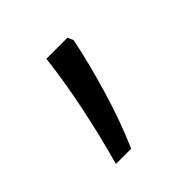

<svg xmlns="http://www.w3.org/2000/svg" viewBox="-83 -177 373 373"><g transform="rotate(-45 104.0 10.0)"><path d="M150 -98Q139 -44 121 16.5Q103 77 80 130H38Q74 0 87 -110H145Z"/></g></svg>

Font: Noto Sans Lao Condensed Light
Style: Regular
Weight: 300
Width: 3
Designer: Monotype Design Team
Foundry: Monotype Imaging Inc.
Version: Version 2.003; ttfautohint (v1.8.4.7-5d5b)